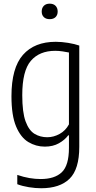

<svg xmlns="http://www.w3.org/2000/svg" viewBox="-20 -772 510 1022"><path d="M199 230Q168.5 230 134 224.5Q99.5 219 72 208.5V159Q105.5 170.5 136.5 175.8Q167.5 181 196.5 181Q271 181 309 144.8Q347 108.5 347 15.5V-51.5H343Q325.5 -27.5 293.8 -9.5Q262 8.5 218.5 8.5Q171.5 8.5 131 -15.8Q90.5 -40 65.8 -98.5Q41 -157 41 -260Q41 -410.5 102.2 -480Q163.5 -549.5 276.5 -549.5Q308 -549.5 343 -543.8Q378 -538 402 -529.5V9Q402 129 350.2 179.5Q298.5 230 199 230ZM231.5 -41.5Q265.5 -41.5 297.2 -59Q329 -76.5 347 -110V-492.5Q333 -495.5 312.8 -498.5Q292.5 -501.5 274 -501.5Q190 -501.5 144.2 -448.2Q98.5 -395 98.5 -265.5Q98.5 -174 116.2 -125.8Q134 -77.5 164 -59.5Q194 -41.5 231.5 -41.5ZM244.5 -670Q224.5 -670 213.2 -681Q202 -692 202 -710.5Q202 -729.5 213.2 -741Q224.5 -752.5 244.5 -752.5Q264.5 -752.5 275.8 -741Q287 -729.5 287 -710.5Q287 -692 275.8 -681Q264.5 -670 244.5 -670Z"/></svg>

Font: Encode Sans Condensed Light
Style: Regular
Weight: 300
Width: 3
Designer: Multiple Designers
Foundry: Impallari Type
Version: Version 3.000; ttfautohint (v1.8.3) -l 8 -r 50 -G 200 -x 14 